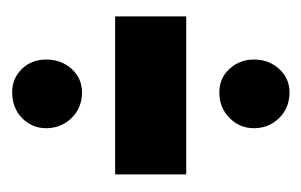

<svg xmlns="http://www.w3.org/2000/svg" viewBox="-110 -397 496 316"><g transform="rotate(-90 138.0 -239.0)"><path d="M9 -180.5H269V-297.5H9ZM144 -10.5Q167 -10.5 182.5 -27.5Q198 -44.5 198 -69Q198 -92.5 182.8 -109.2Q167.5 -126 144 -126Q118.5 -126 101.8 -109.2Q85 -92.5 85 -69Q85 -44.5 101.8 -27.5Q118.5 -10.5 144 -10.5ZM144 -352Q167 -352 182.5 -369Q198 -386 198 -411Q198 -435 182.5 -451Q167 -467 144 -467Q118.5 -467 101.8 -450.8Q85 -434.5 85 -411Q85 -386.5 101.8 -369.2Q118.5 -352 144 -352Z"/></g></svg>

Font: Anybody ExtraCondensed Black
Style: Regular
Weight: 900
Width: 2
Version: Version 1.113;gftools[0.9.25]